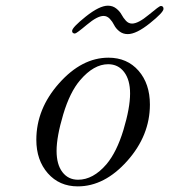

<svg xmlns="http://www.w3.org/2000/svg" viewBox="-20 -645 596 676"><path d="M107.9 -152.8Q107.9 -261.7 188 -351.8Q268.1 -441.9 361.8 -441.9Q427.7 -441.9 467.8 -396Q507.8 -350.1 507.8 -276.9Q507.8 -168 428 -78.4Q348.1 11.2 253.9 11.2Q189 11.2 148.4 -34.9Q107.9 -81.1 107.9 -152.8ZM179.2 -113.8Q179.2 -65.9 199.7 -39.1Q220.2 -12.2 254.9 -12.2Q308.1 -12.2 355 -66.9Q391.1 -109.9 414.6 -187.5Q438 -265.1 438 -315.9Q438 -363.8 417 -391.4Q396 -418.9 360.8 -418.9Q310.1 -418.9 262.2 -362.8Q226.1 -320.8 202.6 -242.2Q179.2 -163.6 179.2 -113.8ZM233.9 -536.1Q233.9 -548.3 282 -586.7Q330.1 -625 359.9 -625Q377 -625 389.4 -615Q401.9 -605 408 -593.5Q414.1 -582 423.3 -572Q432.6 -562 444.8 -562Q466.8 -562 503.9 -593Q541 -624 545.9 -624Q555.7 -624 555.7 -613.8Q555.7 -601.6 507.8 -563.2Q460 -524.9 429.7 -524.9Q412.6 -524.9 400.1 -534.9Q387.7 -544.9 381.8 -556.9Q376 -568.8 366.5 -578.9Q356.9 -588.9 344.7 -588.9Q322.8 -588.9 285.9 -557.9Q249 -526.9 243.7 -526.9Q233.9 -527.3 233.9 -536.1Z"/></svg>

Font: CMU Classical Serif
Style: Italic
Weight: 500
Italic angle: -14.04°
Version: Version 0.7.0